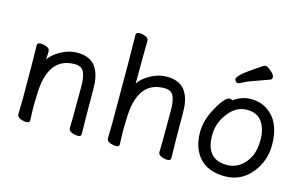

<svg xmlns="http://www.w3.org/2000/svg" viewBox="-91 -956 1920 1217"><g transform="rotate(15 869.0 -347.5)"><path d="M481.9 17.1Q462.9 17.1 442.4 8.5Q421.9 0 421.9 -17.1Q423.8 -34.2 423.8 -293Q423.8 -351.1 408.9 -384Q394 -417 348.1 -417Q168.9 -417 166 -162.1L164.1 -97.2Q164.1 -59.1 167 1Q167 17.1 144 17.1Q125 17.1 104.5 8.5Q84 0 84 -17.1L85.9 -115.2Q85.9 -363.8 83 -471.2Q83 -486.8 106.9 -486.8Q125 -486.8 145.5 -478.5Q166 -470.2 166 -453.1V-439Q164.1 -411.1 164.1 -397.9Q186 -433.1 238.5 -462.2Q291 -491.2 344.2 -491.2Q439.9 -491.2 475.1 -424.8Q502 -377.9 502 -296.9Q502 -105 504.9 1Q504.9 17.1 481.9 17.1Z M1069.8 17.1Q1050.8 17.1 1030.3 8.5Q1009.8 0 1009.8 -17.1Q1011.7 -34.2 1011.7 -293Q1011.7 -351.1 996.8 -384Q981.9 -417 936 -417Q756.8 -417 753.9 -162.1L752 -97.2Q752 -59.1 754.9 1Q754.9 17.1 731.9 17.1Q712.9 17.1 692.4 8.5Q671.9 0 671.9 -17.1L673.8 -115.2Q673.8 -589.8 670.9 -696.8Q670.9 -712.9 694.8 -712.9Q712.9 -712.9 733.4 -704.3Q753.9 -695.8 753.9 -679.2Q752 -580.1 752 -397.9Q773.9 -433.1 826.4 -462.2Q878.9 -491.2 932.1 -491.2Q1027.8 -491.2 1063 -424.8Q1089.8 -377.9 1089.8 -296.9Q1089.8 -105 1092.8 1Q1092.8 17.1 1069.8 17.1Z M1442.9 -48.8Q1489.7 -48.8 1526.9 -74.5Q1564 -100.1 1586.4 -144.5Q1608.9 -189 1608.9 -257.8Q1608.9 -326.2 1577.9 -373Q1546.9 -419.9 1476.8 -419.9Q1406.7 -419.9 1355.7 -353.5Q1304.7 -287.1 1304.7 -208Q1304.7 -48.8 1442.9 -48.8ZM1448.7 23.9Q1339.8 23.9 1282.7 -38.6Q1225.6 -101.1 1225.6 -207Q1225.6 -289.1 1276.9 -377Q1296.9 -414.1 1317.9 -437Q1338.9 -460 1352.5 -460Q1365.7 -460 1370.6 -453.1Q1422.9 -492.2 1484.9 -492.2Q1546.9 -492.2 1591.8 -461.9Q1688 -398.9 1688 -245.1Q1688 -141.1 1625 -62Q1556.6 23.9 1448.7 23.9ZM1355 -590.8Q1355 -599.1 1375 -620.6Q1395 -642.1 1507.8 -716.8Q1511.7 -719.2 1520 -719.2Q1528.8 -719.2 1543 -709Q1581.5 -682.1 1581.5 -659.2Q1581.5 -647.9 1570.8 -643.1Q1522 -625 1473.9 -608.4Q1425.8 -591.8 1405.3 -579.8Q1384.8 -567.9 1376.7 -567.9Q1368.7 -567.9 1361.8 -575Q1355 -582 1355 -590.8Z"/></g></svg>

Font: LXGW WenKai Screen
Style: Regular
Weight: 400
Designer: LXGW / Fontworks Inc.
Foundry: LXGW / Fontworks Inc.
Version: Version 1.510;January 18,2025